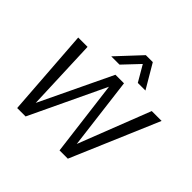

<svg xmlns="http://www.w3.org/2000/svg" viewBox="-171 -861 1032 1032"><g transform="rotate(45 344.5 -345.0)"><path d="M689 -500 476 0H413L359 -430L155 0H91L55 -500H126L142 -90L338 -500H403L454 -90L614 -500ZM379 -690H432L512 -554H454L401 -645L315 -554H252Z"/></g></svg>

Font: Sarabun Light
Style: Italic
Weight: 300
Italic angle: -10°
Designer: Suppakit Chalermlarp | Katatrad Co.,Ltd.
Foundry: Cadson Demak Co.,Ltd.
Version: Version 1.000; ttfautohint (v1.6)